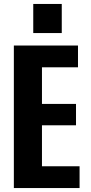

<svg xmlns="http://www.w3.org/2000/svg" viewBox="-20 -950 460 970"><path d="M50 0V-720H192V0ZM122 0V-110H382V0ZM122 -317V-425H364V-317ZM122 -610V-720H374V-610ZM148 -783V-930H292V-783Z"/></svg>

Font: Instrument Sans Condensed
Style: Bold
Weight: 700
Width: 3
Designer: Rodrigo Fuenzalida
Foundry: fragTYPE
Version: Version 1.000;gftools[0.9.28]